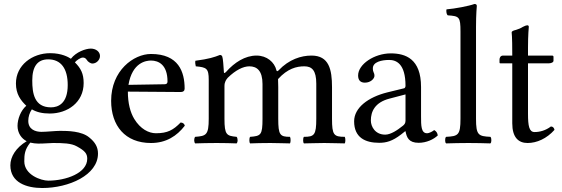

<svg xmlns="http://www.w3.org/2000/svg" viewBox="-20 -718 2822 964"><path d="M320 -291C320 -198 272 -179 236 -179C152 -179 142 -250 142 -314C142 -384 168 -420 222 -420C286 -420 320 -374 320 -291ZM132 -2C144 1 160 3 172 3C204 3 232 0 246 0C296 0 338 1 366 17C406 39 418 53 418 79C418 151 312 189 222 189C186 189 102 160 102 92C102 58 104 33 132 -2ZM188 -56C158 -56 122 -68 122 -111C122 -131 128 -152 140 -169C164 -155 192 -148 230 -148C318 -148 400 -203 400 -301C400 -348 386 -375 356 -405C364 -415 384 -429 396 -429C404 -429 410 -426 416 -417C420 -409 434 -399 444 -399C464 -399 482 -417 482 -437C482 -458 462 -474 436 -474C410 -474 362 -457 336 -423C324 -431 290 -451 232 -451C142 -451 60 -391 60 -299C60 -245 84 -214 112 -187C84 -163 68 -120 68 -86C68 -50 88 -22 114 -9C60 23 32 69 32 112C32 199 114 226 192 226C326 226 472 161 472 53C472 21 458 -4 428 -28C390 -60 320 -61 282 -61C260 -61 212 -56 188 -56Z M625 -292C644 -405 714 -414 738 -414C776 -414 821 -393 821 -309C821 -300 817 -295 806 -295ZM738 0C814 0 868 -35 908 -87C905 -97 899 -102 887 -103C850 -65 821 -49 763 -49C727 -49 685 -70 654 -121C634 -154 622 -200 622 -258L888 -256C900 -256 907 -262 907 -273C907 -357 877 -447 738 -447C651 -447 538 -364 538 -212C538 -87 608 0 738 0Z M1104 -358C1102 -387 1100 -423 1096 -434C1094 -438 1092 -442 1084 -442C1056 -431 1030 -422 961 -413C959 -407 961 -391 963 -385C1017 -380 1028 -375 1028 -317V-122C1028 -40 1015 -35 960 -31C957 -28 955 -21 955 -14C955 -7 957 -1 960 2C990 1 1028 0 1068 0C1108 0 1138 1 1168 2C1171 -1 1173 -7 1173 -14C1173 -21 1171 -28 1168 -31C1118 -36 1107 -40 1107 -122V-286C1107 -307 1116 -319 1124 -328C1163 -366 1201 -385 1232 -385C1270 -385 1298 -363 1298 -296V-122C1298 -40 1290 -35 1236 -31C1233 -28 1232 -21 1232 -14C1232 -7 1233 -1 1236 2C1261 1 1298 0 1338 0C1378 0 1411 2 1436 2C1438 -1 1439 -7 1439 -14C1439 -21 1438 -28 1436 -31C1386 -31 1377 -40 1377 -122V-281C1377 -295 1376 -309 1376 -321C1424 -374 1469 -385 1508 -385C1546 -385 1568 -365 1568 -298V-122C1568 -40 1558 -31 1506 -31C1503 -28 1502 -21 1502 -14C1502 -7 1503 -1 1506 2C1531 2 1568 0 1608 0C1648 0 1683 2 1711 2C1713 -1 1714 -7 1714 -14C1714 -21 1713 -28 1711 -31C1656 -31 1647 -40 1647 -122V-280C1647 -369 1632 -439 1544 -439C1492 -439 1431 -420 1379 -365C1376 -362 1370 -357 1368 -365C1358 -406 1320 -439 1268 -439C1210 -439 1157 -404 1116 -358C1111 -353 1104 -346 1104 -358Z M2016 -244V-112C2016 -99 2010 -92 2002 -86C1976 -65 1942 -42 1914 -42C1864 -42 1842 -82 1842 -113C1842 -158 1862 -204 1936 -223ZM1852 -375C1852 -407 1896 -417 1934 -417C1968 -417 2016 -400 2016 -287C2016 -280 2012 -276 2010 -275L1924 -254C1828 -230 1758 -177 1758 -109C1758 -27 1814 -1 1884 -1C1919 -1 1950 -9 1994 -43L2014 -59H2016C2022 -28 2032 -1 2082 -1C2121 -1 2157 -18 2178 -38C2176 -50 2172 -58 2160 -65C2153 -59 2136 -49 2124 -49C2094 -49 2094 -88 2094 -134V-281C2094 -423 2016 -450 1942 -450C1860 -450 1778 -396 1778 -339C1778 -315 1790 -303 1812 -303C1842 -303 1860 -324 1860 -337C1860 -355 1852 -353 1852 -375Z M2292 -122C2292 -39 2280 -34 2220 -31C2216 -28 2215 -21 2215 -14C2215 -7 2216 -1 2220 2C2254 1 2292 0 2332 0C2372 0 2410 1 2442 2C2446 -1 2447 -7 2447 -14C2447 -21 2446 -28 2442 -31C2382 -34 2370 -39 2370 -122V-583C2370 -648 2374 -688 2374 -688C2374 -695 2370 -698 2362 -698C2336 -688 2262 -674 2222 -671C2221 -669 2221 -666 2221 -663C2221 -655 2223 -645 2228 -641C2286 -637 2292 -634 2292 -559Z M2506 -439C2492 -439 2488 -427 2488 -419V-406C2488 -401 2489 -400 2493 -400H2552V-99C2552 -28 2583 0 2629 0C2675 0 2725 -22 2764 -66C2762 -76 2756 -83 2746 -83C2720 -63 2690 -55 2664 -55C2637 -55 2631 -85 2631 -147V-400H2735C2745 -400 2759 -404 2759 -413V-433C2759 -437 2756 -439 2751 -439H2631V-478C2631 -543 2635 -583 2635 -583C2635 -589 2632 -591 2627 -591C2623 -591 2614 -588 2605 -583C2594 -576 2584 -572 2571 -568C2559 -565 2549 -562 2549 -555C2549 -543 2552 -550 2552 -439Z"/></svg>

Font: Ponomar Unicode
Style: Regular
Weight: 400
Version: 1.3